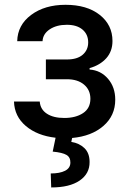

<svg xmlns="http://www.w3.org/2000/svg" viewBox="-20 -573 545 811"><path d="M39.1 -144H147.9Q150.4 -110.8 178 -92.8Q205.6 -74.7 251.5 -74.7Q299.8 -74.7 330.8 -95.2Q361.8 -115.7 361.8 -155.8Q361.8 -192.9 335 -215.6Q308.1 -238.3 262.7 -238.3H173.8V-321.8H262.7Q306.2 -321.8 329.3 -341.8Q352.5 -361.8 352.5 -394Q352.5 -427.7 328.6 -448Q304.7 -468.3 262.2 -468.3Q218.8 -468.3 189.9 -449Q161.1 -429.7 159.7 -398.9H52.7Q54.2 -467.3 111.6 -510Q168.9 -552.7 256.8 -552.7Q347.2 -552.7 401.1 -510.3Q455.1 -467.8 455.1 -399.9Q455.1 -356.4 429 -327.1Q402.8 -297.9 358.4 -285.2V-279.3Q405.8 -275.9 436.3 -240.2Q466.8 -204.6 466.8 -151.9Q466.8 -84.5 416.7 -41Q366.7 2.4 284.7 9.8L281.2 26.4Q314.9 31.7 336.7 52.7Q358.4 73.7 358.4 111.3Q358.9 160.6 316.4 189.7Q273.9 218.8 196.3 218.8L194.3 159.7Q232.4 159.7 254.6 148.4Q276.9 137.2 277.3 114.3Q277.8 91.3 260.7 81.3Q243.7 71.3 202.6 67.4L214.8 8.8Q137.2 0 89.1 -40.8Q41 -81.5 39.1 -144Z"/></svg>

Font: Karasuma Gothic
Style: Regular
Weight: 500
Designer: Rasmus Andersson / Ryoko Nishizuka
Foundry: Genbu
Version: Version 1.00